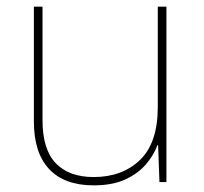

<svg xmlns="http://www.w3.org/2000/svg" viewBox="-20 -548 613 578"><path d="M481 -528V0H460L456 -111H454Q443 -81 419 -53Q395 -25 356.5 -7.5Q318 10 262 10Q174 10 128 -39Q82 -88 82 -182V-528H108V-186Q108 -98 148 -56.5Q188 -15 262 -15Q348 -15 401.5 -66.5Q455 -118 455 -226V-528Z"/></svg>

Font: Noto Sans Kannada Thin
Style: Regular
Weight: 100
Designer: Jelle Bosma - Monotype Design Team
Foundry: Monotype Imaging Inc.
Version: Version 2.005; ttfautohint (v1.8.4.7-5d5b)